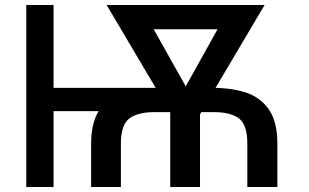

<svg xmlns="http://www.w3.org/2000/svg" viewBox="-20 -747 1234 767"><path d="M602 -396 406 -727H1037L841 -396Q918 -394 972 -374Q1027 -352 1058 -304Q1088 -255 1088 -174V0H968V-174Q968 -246 936 -273Q902 -299 836 -299H784L779 -290V0H660V-299H596Q531 -299 497 -274Q463 -249 463 -174V0H344V-174Q344 -254 374 -303H194V0H85V-727H194V-396ZM594 -630 722 -402 849 -630Z"/></svg>

Font: Sinter Medium
Style: Regular
Weight: 500
Foundry: Adobe & rsms
Version: Version 1.000